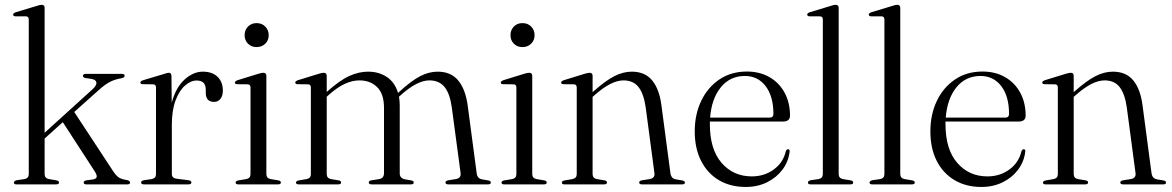

<svg xmlns="http://www.w3.org/2000/svg" viewBox="-20 -750 4767 781"><path d="M45.5 0Q36.5 0 36.5 -7.5Q36.5 -14 48.5 -17L79.5 -21.5Q97 -25 97 -41.5V-670.5Q97 -683 86 -683.5H42.5Q33.5 -684.5 33.5 -690.5Q33.5 -696.5 43.5 -700L128 -725.5Q142.5 -730.5 149.5 -730.5Q161.5 -730.5 161.5 -718V-210L356 -386.5Q374 -403 372 -414.8Q370 -426.5 349.5 -429.5L328 -432.5Q317.5 -434.5 317.5 -441.5Q317.5 -449.5 329 -449.5H475.5Q487 -449.5 487 -441.5Q487 -434 473 -431.5Q448 -427.5 427.5 -417Q407 -406.5 381.5 -383.5L282 -294.5L440 -54Q453 -34.5 464.2 -27.5Q475.5 -20.5 497 -17.5Q509 -14.5 509 -7.5Q509 0 498 0H331Q320.5 0 320.5 -7.5Q320.5 -14.5 331 -16.5L354.5 -19.5Q371 -21.5 373.2 -29.8Q375.5 -38 363 -56.5L235.5 -253L161.5 -186.5V-42Q161.5 -25 179 -21.5L209.5 -16.5Q220 -14.5 220 -8Q220 0 208.5 0Z M677.5 -441 678.5 -332Q695 -394 730.5 -426.2Q766 -458.5 805 -458.5Q843.5 -458.5 865 -437.5Q886.5 -416.5 886.5 -382Q886.5 -359.5 876.5 -347.5Q866.5 -335.5 851 -335.5Q817.5 -335.5 817 -371.5V-385.5Q817 -422.5 780 -422.5Q756 -422.5 732.8 -402.2Q709.5 -382 694.2 -341.8Q679 -301.5 679 -242.5V-42.5Q679 -25.5 698 -23L746.5 -17Q758.5 -15 758.5 -8Q758.5 0 746.5 0H565.5Q554 0 554 -8Q554 -14.5 565.5 -17L597 -21.5Q614.5 -25 614.5 -41V-394.5Q614.5 -406.5 603.5 -407L560 -407.5Q551 -408 551 -414.5Q551 -420 561.5 -423.5L645 -448.5Q660.5 -454 667 -454Q677 -454 677.5 -441Z M1023.5 -558.5Q1002.5 -558.5 988.8 -572.2Q975 -586 975 -607Q975 -628 988.8 -642Q1002.5 -656 1023.5 -656Q1045.5 -656 1059.2 -641.8Q1073 -627.5 1073 -607Q1073 -586 1059 -572.2Q1045 -558.5 1023.5 -558.5ZM1063.5 -441.5V-42Q1063.5 -25 1081 -21.5L1111.5 -16.5Q1122.5 -14.5 1122.5 -7.5Q1122.5 0 1111 0H949Q938.5 0 938.5 -7.5Q938.5 -13.5 948.5 -16L981.5 -21.5Q999 -25 999 -41.5V-394Q999 -406.5 988 -407L944.5 -407.5Q935.5 -408 935.5 -414Q935.5 -419.5 945.5 -423.5L1029.5 -449.5Q1044 -454 1051 -454Q1063.5 -454 1063.5 -441.5Z M1309 -441V-375.5V-376Q1361.5 -423 1400.5 -440.8Q1439.5 -458.5 1476.5 -458.5Q1522 -458.5 1554.2 -436.5Q1586.5 -414.5 1599 -372L1603.5 -376Q1653 -421.5 1688.8 -440Q1724.5 -458.5 1760.5 -458.5Q1814 -458.5 1843.8 -422.8Q1873.5 -387 1882.5 -320.5L1919 -45.5Q1921.5 -24 1940.5 -20.5L1966.5 -16Q1976.5 -14 1976.5 -7.5Q1976.5 0 1965.5 0H1803.5Q1792 0 1792 -8Q1792 -14 1802.5 -16.5L1834 -21.5Q1856.5 -25.5 1853.5 -46.5L1818 -311.5Q1810.5 -368 1788.8 -395.5Q1767 -423 1726.5 -423Q1678 -423 1613 -365.5L1603 -356.5Q1606 -339.5 1606 -320.5V-45Q1606 -25 1627.5 -20.5L1653.5 -16Q1663 -14 1663 -8Q1663 0 1652 0H1492Q1480 0 1480 -8Q1480 -14.5 1490.5 -16.5L1522.5 -21.5Q1542 -25 1542 -46V-311.5Q1542 -368 1514.2 -395.5Q1486.5 -423 1442 -423Q1414 -423 1383.8 -409.5Q1353.5 -396 1318.5 -365L1309 -356.5V-42Q1309 -25 1326.5 -21.5L1357 -16.5Q1367.5 -14.5 1367.5 -8Q1367.5 0 1356 0H1195Q1184 0 1184 -7.5Q1184 -13.5 1194.5 -16L1227 -21.5Q1244.5 -25 1244.5 -41V-394Q1244.5 -406.5 1233.5 -407L1190 -407.5Q1181 -408 1181 -414Q1181 -419.5 1191 -423.5L1275.5 -449.5Q1289.5 -454 1297 -454Q1309 -454 1309 -441Z M2105 -558.5Q2084 -558.5 2070.2 -572.2Q2056.5 -586 2056.5 -607Q2056.5 -628 2070.2 -642Q2084 -656 2105 -656Q2127 -656 2140.8 -641.8Q2154.5 -627.5 2154.5 -607Q2154.5 -586 2140.5 -572.2Q2126.5 -558.5 2105 -558.5ZM2145 -441.5V-42Q2145 -25 2162.5 -21.5L2193 -16.5Q2204 -14.5 2204 -7.5Q2204 0 2192.5 0H2030.5Q2020 0 2020 -7.5Q2020 -13.5 2030 -16L2063 -21.5Q2080.5 -25 2080.5 -41.5V-394Q2080.5 -406.5 2069.5 -407L2026 -407.5Q2017 -408 2017 -414Q2017 -419.5 2027 -423.5L2111 -449.5Q2125.5 -454 2132.5 -454Q2145 -454 2145 -441.5Z M2390.5 -441.5V-375L2391.5 -376Q2442.5 -421.5 2478.5 -440Q2514.5 -458.5 2550 -458.5Q2603.5 -458.5 2632.8 -423Q2662 -387.5 2670.5 -321.5L2707 -46Q2710 -24 2729 -20.5L2755.5 -16Q2766 -14 2766 -7.5Q2766 0 2755 0H2591.5Q2580 0 2580 -8Q2580 -14 2590.5 -16.5L2622.5 -21.5Q2645 -25.5 2642 -46L2606.5 -313Q2598.5 -369 2577.2 -396Q2556 -423 2516 -423Q2467 -423 2401 -365L2390.5 -356V-42Q2390.5 -25 2408 -21.5L2438.5 -16.5Q2449 -14.5 2449 -8Q2449 0 2437.5 0H2276Q2265.5 0 2265.5 -7.5Q2265.5 -13.5 2276 -16L2308.5 -21.5Q2326 -25 2326 -41.5V-394Q2326 -406.5 2315 -407L2271.5 -407.5Q2262.5 -408 2262.5 -414Q2262.5 -419.5 2272.5 -423.5L2357 -449.5Q2371.5 -454 2378.5 -454Q2390.5 -454 2390.5 -441.5Z M3193.5 -279.5Q3193.5 -255.5 3164 -255.5H2867.5Q2867.5 -250 2867.5 -245Q2867.5 -142.5 2915.2 -87.5Q2963 -32.5 3038 -32.5Q3089.5 -32.5 3127.8 -60.8Q3166 -89 3176.5 -135Q3180 -143 3185.5 -143Q3193 -143 3192 -133Q3187 -92 3162.8 -59.8Q3138.5 -27.5 3100 -8.5Q3061.5 10.5 3013.5 10.5Q2951 10.5 2904.2 -17.2Q2857.5 -45 2831.8 -95.8Q2806 -146.5 2806 -215.5Q2806 -284.5 2832.2 -339.5Q2858.5 -394.5 2906.2 -426.8Q2954 -459 3018 -459Q3070.5 -459 3110 -436.2Q3149.5 -413.5 3171.5 -373Q3193.5 -332.5 3193.5 -279.5ZM3010 -441Q2949.5 -441 2912 -394.8Q2874.5 -348.5 2868.5 -271.5H3109.5Q3126 -271.5 3126 -286.5Q3126 -358.5 3094.2 -399.8Q3062.5 -441 3010 -441Z M3391.5 -718V-42Q3391.5 -25 3409 -21.5L3439.5 -16.5Q3450.5 -14.5 3450.5 -7.5Q3450.5 0 3439 0H3277Q3266.5 0 3266.5 -7.5Q3266.5 -14 3278 -17L3309.5 -21.5Q3327 -25 3327 -41.5V-670.5Q3327 -683 3316 -683.5H3272.5Q3263.5 -684.5 3263.5 -690.5Q3263.5 -696.5 3273.5 -700L3357.5 -725.5Q3372 -730.5 3379 -730.5Q3391.5 -730.5 3391.5 -718Z M3642 -718V-42Q3642 -25 3659.5 -21.5L3690 -16.5Q3701 -14.5 3701 -7.5Q3701 0 3689.5 0H3527.5Q3517 0 3517 -7.5Q3517 -14 3528.5 -17L3560 -21.5Q3577.5 -25 3577.5 -41.5V-670.5Q3577.5 -683 3566.5 -683.5H3523Q3514 -684.5 3514 -690.5Q3514 -696.5 3524 -700L3608 -725.5Q3622.5 -730.5 3629.5 -730.5Q3642 -730.5 3642 -718Z M4152 -279.5Q4152 -255.5 4122.5 -255.5H3826Q3826 -250 3826 -245Q3826 -142.5 3873.8 -87.5Q3921.5 -32.5 3996.5 -32.5Q4048 -32.5 4086.2 -60.8Q4124.5 -89 4135 -135Q4138.5 -143 4144 -143Q4151.5 -143 4150.5 -133Q4145.5 -92 4121.2 -59.8Q4097 -27.5 4058.5 -8.5Q4020 10.5 3972 10.5Q3909.5 10.5 3862.8 -17.2Q3816 -45 3790.2 -95.8Q3764.5 -146.5 3764.5 -215.5Q3764.5 -284.5 3790.8 -339.5Q3817 -394.5 3864.8 -426.8Q3912.5 -459 3976.5 -459Q4029 -459 4068.5 -436.2Q4108 -413.5 4130 -373Q4152 -332.5 4152 -279.5ZM3968.5 -441Q3908 -441 3870.5 -394.8Q3833 -348.5 3827 -271.5H4068Q4084.5 -271.5 4084.5 -286.5Q4084.5 -358.5 4052.8 -399.8Q4021 -441 3968.5 -441Z M4347.5 -441.5V-375L4348.5 -376Q4399.5 -421.5 4435.5 -440Q4471.5 -458.5 4507 -458.5Q4560.5 -458.5 4589.8 -423Q4619 -387.5 4627.5 -321.5L4664 -46Q4667 -24 4686 -20.5L4712.5 -16Q4723 -14 4723 -7.5Q4723 0 4712 0H4548.5Q4537 0 4537 -8Q4537 -14 4547.5 -16.5L4579.5 -21.5Q4602 -25.5 4599 -46L4563.5 -313Q4555.5 -369 4534.2 -396Q4513 -423 4473 -423Q4424 -423 4358 -365L4347.5 -356V-42Q4347.5 -25 4365 -21.5L4395.5 -16.5Q4406 -14.5 4406 -8Q4406 0 4394.5 0H4233Q4222.5 0 4222.5 -7.5Q4222.5 -13.5 4233 -16L4265.5 -21.5Q4283 -25 4283 -41.5V-394Q4283 -406.5 4272 -407L4228.5 -407.5Q4219.5 -408 4219.5 -414Q4219.5 -419.5 4229.5 -423.5L4314 -449.5Q4328.5 -454 4335.5 -454Q4347.5 -454 4347.5 -441.5Z"/></svg>

Font: Fraunces 72pt S000 Light
Style: Regular
Weight: 300
Version: Version 1.000; ttfautohint (v1.8.3)